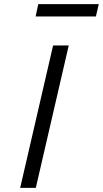

<svg xmlns="http://www.w3.org/2000/svg" viewBox="-20 -913 500 933"><path d="M153 -833 166 -893H460L446 -833ZM78 0 238 -692H314L154 0Z"/></svg>

Font: TitilliumWebItalic
Style: Italic
Weight: 400
Italic angle: -13°
Version: Version 1.001;PS 57.000;hotconv 1.0.70;makeotf.lib2.5.55311